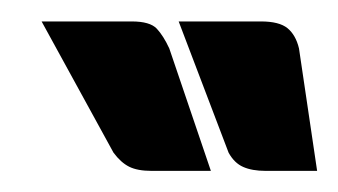

<svg xmlns="http://www.w3.org/2000/svg" viewBox="-20 -710 317 180"><path d="M224.6 -689.9Q241.7 -689.9 249.5 -683.6Q257.3 -677.2 260.3 -664.6L277.3 -549.8H229Q216.3 -549.8 208 -553.5Q199.7 -557.1 194.3 -566.9L147.5 -689.9ZM103.5 -689.9Q120.6 -689.9 127 -683.1Q133.3 -676.3 138.7 -664.6L177.7 -549.8H122.1Q108.9 -549.8 101.1 -553.7Q93.3 -557.6 86.4 -566.9L19 -689.9Z"/></svg>

Font: Carlito
Style: Bold Italic
Weight: 700
Italic angle: -7°
Designer: Lukasz Dziedzic
Foundry: tyPoland Lukasz Dziedzic
Version: Version 1.104